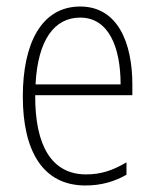

<svg xmlns="http://www.w3.org/2000/svg" viewBox="-20 -559 475 589"><path d="M226 -539C108 -539 50 -427 50 -263C50 -98 110 10 242 10C291 10 331 -2 368 -23V-61C324 -35 288 -24 244 -24C140 -24 87 -110 88 -267H386V-300C386 -428 341 -539 226 -539ZM226 -505C313 -505 350 -415 350 -300H89C96 -437 147 -505 226 -505Z"/></svg>

Font: Noto Sans Condensed ExtraLight
Style: Regular
Weight: 200
Width: 3
Designer: Monotype Design Team
Foundry: Monotype Imaging Inc.
Version: Version 2.013